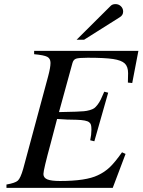

<svg xmlns="http://www.w3.org/2000/svg" viewBox="-20 -908 689 928"><path d="M648.9 -662.1 619.1 -506.8 598.1 -508.8Q599.1 -525.9 599.1 -554.2Q599.1 -585.9 583 -601.3Q566.9 -616.7 526.6 -622.8Q486.3 -628.9 403.8 -628.9Q360.4 -628.9 347.4 -624.3Q334.5 -619.6 330.1 -603L265.1 -366.2Q337.4 -368.2 346.2 -368.2Q371.6 -369.1 385.5 -370.4Q399.4 -371.6 413.8 -375.7Q428.2 -379.9 435.3 -385Q442.4 -390.1 451.7 -402.1Q460.9 -414.1 467.3 -427.5Q473.6 -440.9 483.9 -464.8L502.9 -460L436 -225.1L416 -230Q421.9 -257.3 421.9 -280.8Q421.9 -296.9 419.7 -304.4Q417.5 -312 411.1 -316.9Q398.9 -327.6 350.1 -329.1L304.2 -330.1L255.9 -333Q227.1 -221.2 225.1 -215.8Q189.9 -86.9 189.9 -66.9Q189.9 -48.8 208.7 -41Q227.5 -33.2 270 -33.2Q396 -33.2 453.1 -61Q485.8 -76.2 510.5 -99.6Q535.2 -123 569.8 -171.9L586.9 -164.1L524.9 0H11.2V-16.1Q53.7 -23.4 66.4 -35.2Q79.1 -46.9 91.8 -90.8L212.9 -540Q224.1 -582 224.1 -604Q224.1 -625 208.5 -633.3Q192.9 -641.6 145 -646V-662.1ZM350.1 -715.8 513.2 -877.9Q522 -888.2 538.1 -888.2Q553.7 -888.2 564.5 -877.7Q575.2 -867.2 575.2 -852.1Q575.2 -834 558.1 -824.2L386.2 -715.8Z"/></svg>

Font: Accordance
Style: Italic
Weight: 400
Italic angle: -11°
Version: Version 1.2 (build January 31, 2020) Miklal Software Solutio